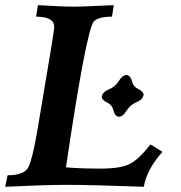

<svg xmlns="http://www.w3.org/2000/svg" viewBox="-34 -713 692 733"><path d="M515.1 0Q315.9 -7.3 217.8 -7.3Q139.2 -7.3 -14.2 0L-4.9 -43.9Q60.1 -43.9 75.2 -76.4Q90.3 -108.9 107.9 -210.4L161.6 -531.2Q172.9 -600.6 172.9 -610.8Q172.9 -649.4 103.5 -649.4L110.8 -693.4Q199.2 -687.5 256.3 -687.5Q274.4 -687.5 400.4 -693.4L393.6 -649.4Q340.8 -649.4 324.2 -630.9Q295.4 -598.1 217.8 -74.2Q271.5 -69.3 348.6 -69.3Q424.8 -69.3 460 -86.4Q495.1 -103.5 540.5 -161.6L586.4 -133.3Q526.4 -66.9 515.1 0ZM420.4 -267.1Q404.8 -268.6 399.4 -290.8Q394 -313 374.3 -322Q354.5 -331.1 354.5 -344.7Q358.9 -362.8 382.6 -372.3Q406.2 -381.8 419.4 -403.6Q432.6 -425.3 448.2 -426.8Q463.9 -425.3 469.5 -403.6Q475.1 -381.8 494.6 -372.6Q514.2 -363.3 514.2 -350.1Q509.8 -331.5 486.3 -322.3Q462.9 -313 449.5 -290.8Q436 -268.6 420.4 -267.1Z"/></svg>

Font: Kelvinch
Style: Bold Italic
Weight: 700
Italic angle: -10°
Designer: Paul James Miller
Foundry: High-Logic / Made with FontCreator
Version: Version 3.30 September 23, 2016